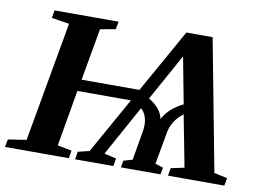

<svg xmlns="http://www.w3.org/2000/svg" viewBox="-80 -769 1197 879"><g transform="rotate(10 518.0 -330.0)"><path d="M772 -288V-289Q746 -270 730 -244Q714 -220 708 -178L684 -44L721 -32L715 0H531L537 -32L578 -44L601 -178Q604 -194 604 -208Q604 -256 575 -283L446 -49L502 -36L496 0H318L324 -36L377 -49L523 -310H274L229 -49L295 -36L289 0H-8L-1 -36L84 -49L183 -606L101 -619L107 -655H405L398 -619L327 -606L284 -364H553L719 -660H841L957 -49L1018 -36L1012 0H750L756 -36L818 -49ZM671 -249Q698 -302 764 -334L723 -550L603 -333Q662 -298 671 -249Z"/></g></svg>

Font: Libra Serif Modern
Style: Bold Italic
Weight: 700
Italic angle: -12°
Designer: Stefan Peev, Context Ltd
Foundry: Stefan Peev, Context Ltd
Version: Version 1.000